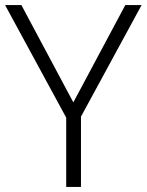

<svg xmlns="http://www.w3.org/2000/svg" viewBox="-20 -734 576 754"><path d="M268 -332 64 -714H0L240 -272V0H298V-276L536 -714H472Z"/></svg>

Font: Noto Sans Gujarati Light
Style: Regular
Weight: 300
Designer: Jelle Bosma - Monotype Design Team, Universal Thirst
Foundry: Monotype Imaging Inc.
Version: Version 2.106